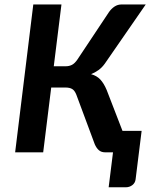

<svg xmlns="http://www.w3.org/2000/svg" viewBox="-20 -668 659 842"><path d="M215.8 -377.4H268.1Q283.2 -377.4 295.4 -383.5Q307.6 -389.6 319.3 -406.7L458 -615.2Q468.3 -629.9 482.2 -639.2Q496.1 -648.4 512.7 -648.4H619.1L439.5 -388.7Q427.2 -371.6 411.9 -360.6Q396.5 -349.6 379.4 -342.8Q404.3 -335.9 419.9 -319.3Q435.5 -302.7 447.8 -273.4L517.1 -94.2H601.1L574.7 118.2Q572.8 134.3 560.3 143.8Q547.9 153.3 531.7 153.3H456.5L475.6 0H440.9Q424.3 0 413.6 -9.3Q402.8 -18.6 395.5 -35.6L314.9 -252.4Q307.6 -271 296.6 -277.6Q285.6 -284.2 266.6 -284.2H204.6L169.4 0H46.4L126 -648.4H249.5Z"/></svg>

Font: Carlito
Style: Bold Italic
Weight: 700
Italic angle: -7°
Designer: Lukasz Dziedzic
Foundry: tyPoland Lukasz Dziedzic
Version: Version 1.104